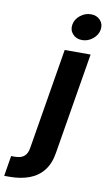

<svg xmlns="http://www.w3.org/2000/svg" viewBox="-208 -818 599 1071"><g transform="rotate(10 92.0 -282.0)"><path d="M107.3 -545.9H254L158.9 28Q148.8 90.6 117.8 129.3Q86.9 168 38.3 186Q-10.2 204.1 -73.5 204.1H-103.2L-84.2 88.8H-64.6Q-28.1 88.8 -10.2 73.1Q7.7 57.4 12.7 25.9ZM192.5 -617.1Q159.4 -617.1 139.5 -639.2Q119.6 -661.3 124.7 -692.3Q129.8 -723.9 157.2 -745.7Q184.5 -767.5 217.6 -767.5Q250.9 -767.5 270.8 -745.7Q290.6 -723.8 285.4 -692.3Q280.3 -661.3 253.1 -639.2Q225.8 -617.1 192.5 -617.1Z"/></g></svg>

Font: Inter
Style: Italic
Weight: 400
Italic angle: -9.3988°
Designer: Rasmus Andersson
Foundry: rsms
Version: Version 4.001;git-66647c0bb